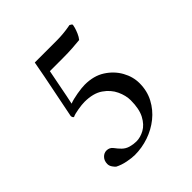

<svg xmlns="http://www.w3.org/2000/svg" viewBox="-175 -753 881 881"><g transform="rotate(-45 266.0 -312.0)"><path d="M266 -386Q324 -386 364.5 -360Q405 -334 427 -294.5Q449 -255 449 -213Q449 -163 427.5 -122.5Q406 -82 370.5 -53.5Q335 -25 291 -10Q247 5 201 5Q182 5 153.5 -0.5Q125 -6 102 -18Q98 -21 90 -32Q82 -43 82 -55Q82 -76 94.5 -89Q107 -102 123 -102Q143 -102 154.5 -86.5Q166 -71 178 -59Q192 -45 211.5 -39.5Q231 -34 250 -34Q276 -34 302.5 -48.5Q329 -63 347 -96.5Q365 -130 365 -186Q365 -217 349.5 -250.5Q334 -284 300 -307.5Q266 -331 209 -331Q193 -331 166 -326.5Q139 -322 127 -316Q124 -316 121.5 -320.5Q119 -325 119 -330Q130 -385 141 -440Q152 -495 161.5 -542.5Q171 -590 176 -620H320Q340 -620 361 -622Q382 -624 396 -626.5Q410 -629 410 -629Q415 -626 418.5 -624Q422 -622 422 -618Q422 -615 418.5 -602.5Q415 -590 408.5 -575Q402 -560 393 -549Q373 -547 345 -545Q317 -543 279 -543H197Q188 -499 179.5 -453.5Q171 -408 162 -367Q182 -375 214.5 -380.5Q247 -386 266 -386Z"/></g></svg>

Font: Amiri
Style: Regular
Weight: 400
Designer: Khaled Hosny
Version: Version 0.114